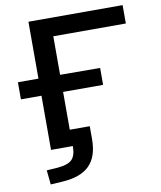

<svg xmlns="http://www.w3.org/2000/svg" viewBox="-95 -780 870 1040"><g transform="rotate(-10 340.0 -260.5)"><path d="M99 184 91 105 152 101Q210 96 231.5 73.5Q253 51 253 0H133V-298H20V-392H133V-705H651V-604H252V-392L472 -391V-298H252V-90H362V-19Q362 77 313.5 125.5Q265 174 164 180Z"/></g></svg>

Font: Nunito Sans 7pt SemiExpanded SemiBold
Style: Regular
Weight: 600
Width: 6
Designer: Vernon Adams
Foundry: Vernon Adams
Version: Version 3.101;gftools[0.9.27]